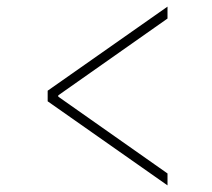

<svg xmlns="http://www.w3.org/2000/svg" viewBox="-20 -622 640 580"><path d="M486 -62 124 -316V-348L486 -602V-566L156 -334V-330L486 -98Z"/></svg>

Font: Source Code Pro ExtraLight
Style: Regular
Weight: 200
Monospace: yes
Designer: Paul D. Hunt, Teo Tuominen
Foundry: Adobe
Version: Version 1.026;hotconv 1.1.0;makeotfexe 2.6.0